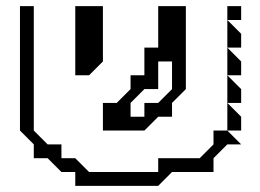

<svg xmlns="http://www.w3.org/2000/svg" viewBox="-20 -560 845 625"><path d="M720 -495V-540H765V-495ZM720 -405V-495L765 -450V-405ZM720 -315V-405L765 -360V-315ZM720 -225V-315L765 -270V-225ZM720 -135V-225L765 -180V-135ZM405 -180H450V-225H495L540 -270V-360H495V-270H450L405 -225ZM90 -45V-90L45 -135V-540H90V-135L135 -90H180V-45H225L270 0H495V-45H630L675 -90V-135H720L765 -90H720L675 -45V0H540L495 45H225V0H180L135 -45ZM225 -315V-540H315V-360L270 -315ZM315 -135V-225H360L405 -270V-315H450V-405H495V-540H585V-270L540 -225V-180H495L450 -135Z"/></svg>

Font: Rubik Iso
Style: Regular
Weight: 400
Designer: Hubert and Fischer, NaN
Foundry: Hubert and Fischer, NaN
Version: Version 2.200